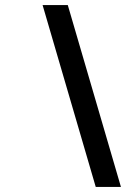

<svg xmlns="http://www.w3.org/2000/svg" viewBox="-20 -727 500 762"><path d="M149 -707 360 15H460L249 -707Z"/></svg>

Font: Heuristica
Style: Bold Italic
Weight: 700
Italic angle: -13°
Version: Version 1.0.1